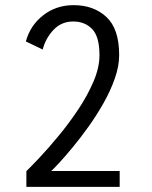

<svg xmlns="http://www.w3.org/2000/svg" viewBox="-20 -726 590 746"><path d="M82.5 0V-61Q100 -78 133.8 -113.8Q167.5 -149.5 207.2 -197.5Q247 -245.5 283.5 -300Q320 -354.5 343.2 -409Q366.5 -463.5 366.5 -511.5Q366.5 -583.5 338.2 -613Q310 -642.5 264.5 -642.5Q218 -642.5 187.2 -609.2Q156.5 -576 146 -533.5L80.5 -565Q97.5 -627.5 148 -666.8Q198.5 -706 266 -706Q344 -706 393.5 -660Q443 -614 443 -512Q443 -469 426.2 -421.2Q409.5 -373.5 382.5 -325.8Q355.5 -278 324 -234Q292.5 -190 262.5 -153.8Q232.5 -117.5 210 -93.2Q187.5 -69 179 -61.5H445V0Z"/></svg>

Font: Trispace SemiCondensed Light
Style: Regular
Weight: 300
Width: 4
Designer: Tyler Finck
Foundry: Etcetera Type Company
Version: Version 1.210; ttfautohint (v1.8.3)